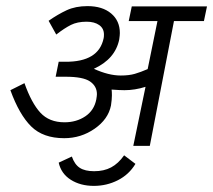

<svg xmlns="http://www.w3.org/2000/svg" viewBox="-20 -477 697 628"><path d="M470 0H416L456 -193Q421 -182 387 -182Q373 -182 345 -184Q346 -178 346 -165Q346 -152 343 -132Q334 -87 289.5 -56Q245 -25 190 -25Q121 -25 82 -63.5Q43 -102 14 -182L60 -205Q83 -140 112 -108.5Q141 -77 191 -77Q230 -77 259 -96.5Q288 -116 295 -152Q297 -164 297 -169Q297 -195 274.5 -210.5Q252 -226 195 -226H183H162L172 -275H193Q303 -274 319 -352Q320 -356 320 -364Q320 -384 304.5 -395Q289 -406 263 -406Q233 -406 212 -395.5Q191 -385 164 -364L139 -409Q169 -430 198 -443.5Q227 -457 266 -457Q315 -457 343.5 -433Q372 -409 372 -369Q372 -362 370 -348Q357 -284 287 -252Q335 -230 375 -230Q402 -230 421 -235.5Q440 -241 463 -251L495 -408H401L411 -456H657L647 -408H549ZM172 55 215 35Q224 61 241 72Q258 83 288 83Q320 83 343.5 70.5Q367 58 386 31L423 59Q402 94 365.5 112.5Q329 131 287 131Q243 131 211.5 111Q180 91 172 55Z"/></svg>

Font: Cambay Devanagari
Style: Italic
Weight: 400
Italic angle: -11°
Designer: Pooja Saxena
Foundry: Pooja Saxena
Version: Version 1.018;PS 001.018;hotconv 1.0.70;makeotf.lib2.5.58329